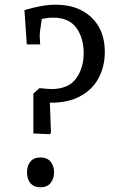

<svg xmlns="http://www.w3.org/2000/svg" viewBox="-20 -787 536 817"><path d="M191 -216 122 -219V-389L148 -412Q159 -411 174 -409.5Q189 -408 198 -408Q271 -408 303.5 -452.5Q336 -497 336 -561Q336 -626 304.5 -669Q273 -712 206 -712Q161 -712 103 -689L160 -726Q159 -711 156 -693Q153 -675 151 -659.5Q149 -644 149 -634L151 -598H94L84 -744Q121 -755 154 -761Q187 -767 218 -767Q312 -767 369 -713Q426 -659 426 -566Q426 -502 397.5 -451Q369 -400 311.5 -372.5Q254 -345 167 -351L191 -383L197 -221ZM152 10Q125 10 110 -7Q95 -24 95 -54Q95 -82 109.5 -99.5Q124 -117 152 -117Q180 -117 195 -99.5Q210 -82 210 -54Q210 -26 195 -8Q180 10 152 10Z"/></svg>

Font: Andada Pro
Style: Regular
Weight: 400
Designer: Carolina Giovagnoli
Foundry: Huerta Tipografica
Version: Version 3.003